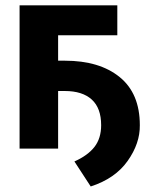

<svg xmlns="http://www.w3.org/2000/svg" viewBox="-20 -548 570 708"><path d="M412.6 -418H194.3V-324.2H219.2Q346.7 -324.2 421.1 -263.9Q495.6 -203.6 495.6 -86.4Q496.6 -19.5 450.7 45.4Q404.8 110.4 314.5 139.6L254.4 47.4Q303.7 25.4 328.4 -6.3Q353 -38.1 353 -86.4Q353 -149.4 318.4 -180.9Q283.7 -212.4 219.2 -212.4H194.3V0H52.2V-528.3H412.6Z"/></svg>

Font: Roboto Web
Style: Bold
Weight: 700
Designer: Google
Version: Version 1.200310; 2013